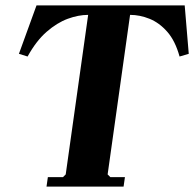

<svg xmlns="http://www.w3.org/2000/svg" viewBox="-20 -690 718 710"><path d="M663 -670 678 -491 644 -481Q628 -539 598.5 -572.5Q569 -606 533 -620.5Q497 -635 461 -635L378 -45L388 -35H442L437 0H152L157 -35H213L223 -45L306 -635Q270 -635 230.5 -620.5Q191 -606 152.5 -572.5Q114 -539 82 -481L50 -491L115 -670Z"/></svg>

Font: Brygada 1918
Style: Bold Italic
Weight: 700
Italic angle: -8°
Designer: Mateusz Machalski | Borys Kosmynka | Przemek Hoffer
Foundry: NIEPODLEGLA 2018
Version: Version 3.006